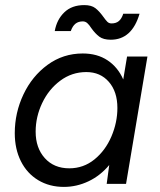

<svg xmlns="http://www.w3.org/2000/svg" viewBox="-20 -722 627 754"><path d="M409 -74Q374 -32 327.5 -10Q281 12 231 12Q174 12 130 -14.5Q86 -41 62 -89Q38 -137 38 -199Q38 -279 72 -351Q106 -423 167 -467.5Q228 -512 305 -512Q362 -512 402.5 -485Q443 -458 464 -410L479 -500H559L475 0H399ZM252 -61Q308 -61 351 -96Q394 -131 417.5 -186Q441 -241 441 -298Q441 -362 407.5 -400.5Q374 -439 319 -439Q262 -439 216.5 -405Q171 -371 145.5 -317Q120 -263 120 -205Q120 -141 156 -101Q192 -61 252 -61ZM339 -611Q330 -625 322.5 -631.5Q315 -638 305 -638Q288 -638 276.5 -629Q265 -620 258 -600H195Q203 -645 232.5 -673.5Q262 -702 311 -702Q339 -702 354.5 -690Q370 -678 385 -657Q395 -643 401.5 -636.5Q408 -630 418 -630Q436 -630 447 -639.5Q458 -649 464 -668H528Q498 -566 415 -566Q386 -566 370 -578Q354 -590 339 -611Z"/></svg>

Font: Oak Sans
Style: Italic
Weight: 400
Italic angle: -9.49998°
Foundry: Erik Kennedy, Walven
Version: Version 1.000